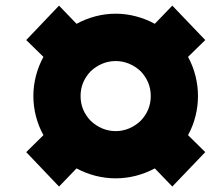

<svg xmlns="http://www.w3.org/2000/svg" viewBox="-20 -726 810 697"><path d="M194.3 -48.8 257.8 -114.7C302.2 -90.8 351.1 -78.6 399.9 -78.6C448.7 -78.6 497.6 -90.8 542 -114.7L605.5 -48.8L725.1 -173.8L662.6 -235.4C686.5 -278.3 698.7 -328.6 698.7 -377.4C698.7 -426.3 686.5 -476.1 662.6 -519.5L725.1 -580.6L605.5 -705.6L542 -639.6C497.6 -663.6 448.7 -676.3 399.9 -676.3C351.1 -676.3 302.2 -663.6 257.8 -639.6L194.3 -705.6L75.2 -580.6L137.7 -519.5C113.8 -476.1 101.1 -426.3 101.1 -377.4C101.1 -328.6 113.8 -278.3 137.7 -235.4L75.2 -173.8ZM399.9 -250C365.7 -250 334 -263.7 309.1 -287.6C285.2 -312.5 272.5 -342.3 272.5 -377.4C272.5 -412.6 285.2 -441.9 309.1 -467.3C334 -490.7 365.7 -504.4 399.9 -504.4C434.1 -504.4 465.8 -490.7 490.7 -467.3C514.6 -441.9 527.3 -412.6 527.3 -377.4C527.3 -342.3 514.6 -312.5 490.7 -287.6C465.8 -263.7 434.1 -250 399.9 -250Z"/></svg>

Font: Decalotype Black Italic
Style: Regular
Weight: 900
Italic angle: -10°
Designer: Alfredo Marco Pradil
Foundry: Alfredo Marco Pradil
Version: Version 1.0